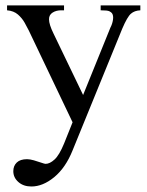

<svg xmlns="http://www.w3.org/2000/svg" viewBox="-20 -467 540 704"><path d="M494.6 -447.3V-429.2Q473.1 -428.2 460 -416.7Q446.8 -405.3 428.2 -361.8L246.1 84.5Q220.7 147.9 179 182.4Q137.2 216.8 95.2 216.8Q65.9 216.8 47.4 200.4Q28.8 184.1 28.8 160.6Q28.8 141.1 41.5 128.9Q54.2 116.7 79.1 116.7Q89.4 116.7 104 120.8Q118.7 125 131.1 129.4Q143.6 133.8 147 133.8Q162.6 133.8 179.9 117.9Q197.3 102.1 214.8 59.6L246.1 -18.6L85.4 -355.5Q79.6 -367.2 70.3 -383.8Q61 -400.4 45.7 -413.8Q30.3 -427.2 5.9 -429.2V-447.3H214.8V-429.2H204.1Q186 -429.2 172.9 -420.9Q159.7 -412.6 159.7 -396.5Q159.7 -377.4 176.3 -343.8L284.7 -118.7L384.8 -365.7Q392.1 -379.4 394.3 -394.8Q396.5 -410.2 390.6 -418.5Q387.7 -422.4 380.9 -425.8Q374 -429.2 349.1 -429.2V-447.3Z"/></svg>

Font: BabelStone Roman
Style: Regular
Weight: 400
Designer: Walt Agee, Victor Gaultney, Peter Martin, Debbi Hosken, Becca Hirsbrunner (SIL); Andrew West (BabelStone)
Foundry: BabelStone
Version: Version 16.000